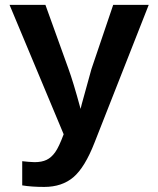

<svg xmlns="http://www.w3.org/2000/svg" viewBox="-20 -548 640 776"><path d="M158.7 207.5Q106.9 207.5 69.8 201.2V103.5L94.7 106L119.6 107.4Q148.9 107.4 168.2 98.1Q187.5 88.9 202.9 67.4Q218.3 45.9 237.3 -5.4L18.6 -528.3H163.6L256.3 -271Q275.9 -217.8 305.7 -107.9L310.1 -126L349.6 -269L437.5 -528.3H581.1L362.3 27.8Q323.2 128.4 276.9 168Q230.5 207.5 158.7 207.5Z"/></svg>

Font: Liberation Mono
Style: Bold
Weight: 700
Monospace: yes
Designer: Steve Matteson
Foundry: Ascender Corporation
Version: Version 2.1.5